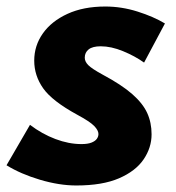

<svg xmlns="http://www.w3.org/2000/svg" viewBox="-47 -557 539 589"><path d="M-27 -50 45 -174Q82 -146 123 -130.5Q164 -115 203 -115Q222 -115 233.5 -119.5Q245 -124 250 -131Q255 -138 255 -146Q255 -157 242 -170.5Q229 -184 190 -205Q113 -247 85.5 -286Q58 -325 58 -371Q58 -417 84.5 -454.5Q111 -492 160 -514.5Q209 -537 276 -537Q326 -537 375 -521.5Q424 -506 459 -485L395 -365Q367 -385 330.5 -400Q294 -415 262 -415Q237 -415 225 -405.5Q213 -396 213 -380Q213 -368 224 -357Q235 -346 268 -328Q326 -297 358.5 -268.5Q391 -240 404.5 -210.5Q418 -181 418 -145Q418 -104 393.5 -68Q369 -32 318 -10Q267 12 187 12Q135 12 76 -5.5Q17 -23 -27 -50Z"/></svg>

Font: Radio Canada
Style: Italic
Weight: 400
Italic angle: -12°
Designer: Charles Daoud, Etienne Aubert Bonn, Alexandre Saumier Demers, Jacques Le Bailly
Foundry: Radio-Canada
Version: Version 2.104;gftools[0.9.28.dev5+ged2979d]